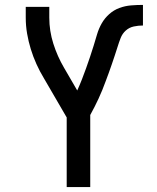

<svg xmlns="http://www.w3.org/2000/svg" viewBox="-20 -763 640 783"><path d="M252 0V-284L159 -444Q142 -472 128.5 -502Q115 -532 105.5 -563Q96 -594 90.5 -626Q85 -658 85 -691V-735H181V-691Q181 -637 197.5 -585Q214 -533 241 -487L295 -394Q305 -416 314 -439Q323 -462 331 -484.5Q339 -507 347 -530.5Q355 -554 362 -577Q369 -600 376 -623.5Q383 -647 395 -668Q407 -689 425.5 -705.5Q444 -722 467 -730.5Q490 -739 514.5 -741Q539 -743 563 -743V-659Q544 -659 525.5 -655Q507 -651 493 -638.5Q479 -626 472 -608Q465 -590 459.5 -572Q454 -554 448 -536.5Q442 -519 436 -501Q430 -483 423.5 -465.5Q417 -448 410.5 -430.5Q404 -413 397 -395.5Q390 -378 382 -361Q374 -344 365.5 -327Q357 -310 348 -294V0Z"/></svg>

Font: Iosevka Fixed Curly Md Ex
Style: Regular
Weight: 500
Width: 7
Monospace: yes
Designer: Belleve Invis
Foundry: Belleve Invis
Version: Version 30.1.2